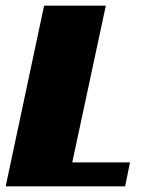

<svg xmlns="http://www.w3.org/2000/svg" viewBox="-20 -655 522 675"><path d="M0 0H420L437 -84H234L352 -635H135Z"/></svg>

Font: Racing Sans One
Style: Regular
Weight: 400
Designer: Pablo Impallari, Rodrigo Fuenzalida
Foundry: Pablo Impallari, Rodrigo Fuenzalida
Version: Version 1.001